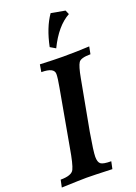

<svg xmlns="http://www.w3.org/2000/svg" viewBox="-188 -1012 766 1080"><g transform="rotate(-20 194.5 -471.5)"><path d="M288.6 0Q172.9 -4.4 135.3 -4.4Q105 -4.4 -14.2 0L-4.9 -43.9Q61 -43.9 75.2 -72.8Q89.4 -101.6 105 -194.3L165.5 -531.2Q175.8 -586.4 175.8 -610.8Q175.8 -649.4 99.6 -649.4L106.9 -693.4Q197.3 -689.5 245.1 -689.5Q329.1 -689.5 402.3 -693.4L393.6 -649.4Q335.4 -649.4 322.3 -629.2Q309.1 -608.9 296.9 -542.5L240.7 -239.7Q221.7 -128.9 221.7 -97.7Q221.7 -65.9 235.8 -54.9Q250 -43.9 297.9 -43.9ZM224.1 -746.6 191.9 -765.6Q214.4 -875 262.2 -943.4L346.2 -928.2L356.9 -903.3Q279.8 -861.3 224.1 -746.6Z"/></g></svg>

Font: Kelvinch
Style: Bold Italic
Weight: 700
Italic angle: -10°
Designer: Paul James Miller
Foundry: High-Logic / Made with FontCreator
Version: Version 3.30 September 23, 2016